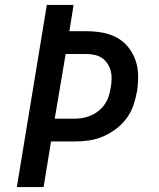

<svg xmlns="http://www.w3.org/2000/svg" viewBox="-20 -755 640 775"><path d="M48 0 169 -735H277L260 -629H329Q361 -629 392.5 -623.5Q424 -618 451 -603.5Q478 -589 497 -565.5Q516 -542 526.5 -513Q537 -484 537.5 -451.5Q538 -419 533 -386Q528 -358 518.5 -330Q509 -302 491 -277.5Q473 -253 447.5 -234Q422 -215 394.5 -203.5Q367 -192 338.5 -188Q310 -184 281 -184H186L156 0ZM201 -276H281Q298 -276 315 -279Q332 -282 348.5 -289.5Q365 -297 379.5 -309Q394 -321 404 -336Q414 -351 419 -367.5Q424 -384 427 -401Q430 -418 430.5 -435.5Q431 -453 427 -468.5Q423 -484 414 -498Q405 -512 391.5 -521Q378 -530 362 -533.5Q346 -537 329 -537H245Z"/></svg>

Font: Iosevka SmBd Ex Obl
Style: Regular
Weight: 600
Width: 7
Italic angle: -9°
Monospace: yes
Designer: Belleve Invis
Foundry: Belleve Invis
Version: Version 32.5.0; ttfautohint (v1.8.4)